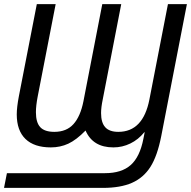

<svg xmlns="http://www.w3.org/2000/svg" viewBox="-44 -708 931 935"><path d="M508.3 9.8Q408.2 9.8 372.6 -72.3Q327.6 -26.4 288.6 -8.3Q249.5 9.8 203.6 9.8Q122.6 9.8 80.1 -31.2Q37.6 -72.3 37.6 -150.9Q37.6 -185.5 47.9 -239.3L135.3 -688H227.1L139.6 -238.3Q130.9 -192.9 130.9 -161.6Q130.9 -111.3 152.1 -88.6Q173.3 -65.9 220.7 -65.9Q279.8 -65.9 313.7 -103.5Q347.7 -141.1 362.3 -214.8L454.1 -688H546.4L456.1 -222.7Q448.2 -184.6 448.2 -157.2Q448.2 -110.8 468.5 -88.4Q488.8 -65.9 532.2 -65.9Q652.8 -65.9 683.6 -223.6L773.9 -688H866.2L741.2 -44.9Q722.2 51.8 688.5 104.7Q654.8 157.7 598.6 182.4Q542.5 207 456.5 207H-24.4L-10.3 135.3H467.3Q547.9 135.3 592.5 95.7Q637.2 56.2 654.3 -32.2L660.6 -64H658.7Q629.9 -28.3 590.8 -9.3Q551.8 9.8 508.3 9.8Z"/></svg>

Font: Liberation Sans
Style: Italic
Weight: 400
Italic angle: -12°
Designer: Steve Matteson
Foundry: Ascender Corporation
Version: Version 2.1.5